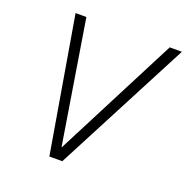

<svg xmlns="http://www.w3.org/2000/svg" viewBox="-125 -818 912 935"><g transform="rotate(20 330.5 -350.0)"><path d="M110 -700H166L269 -64H271L598 -700H661L296 0H229Z"/></g></svg>

Font: Chakra Petch Light
Style: Italic
Weight: 300
Italic angle: -10°
Designer: Katatrad Aksorn Co.,Ltd.
Foundry: Cadson Demak Co.,Ltd.
Version: Version 1.000; ttfautohint (v1.6)